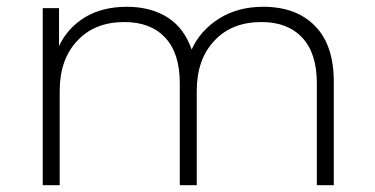

<svg xmlns="http://www.w3.org/2000/svg" viewBox="-20 -546 1104 566"><path d="M756 -526Q854 -526 909 -469Q964 -413 964 -305V0H914V-301Q914 -389 871 -435Q828 -481 751 -481Q663 -481 612 -426Q560 -371 560 -278V0H510V-301Q510 -389 467 -435Q424 -481 347 -481Q259 -481 208 -426Q156 -371 156 -278V0H106V-522H154V-410Q179 -464 232 -496Q283 -526 354 -526Q425 -526 475 -494Q523 -463 545 -400Q570 -456 627 -492Q682 -526 756 -526Z"/></svg>

Font: Montserrat Light Alt1
Style: Light
Weight: 500
Designer: Differentunic
Foundry: Julieta Ulanovsky
Version: 0.1